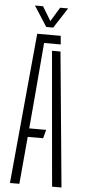

<svg xmlns="http://www.w3.org/2000/svg" viewBox="-62 -983 462 1017"><g transform="rotate(5 168.5 -474.0)"><path d="M31.5 0 106.5 -800H231.5L235.5 -754.5H147L122.5 -462.5L108 -297H198L186 -251.5H104L81.5 0ZM255.5 0 214.5 -464.5 192.5 -717H237.5L305.5 0ZM151 -840 81.5 -948H124.5L170 -873L215.5 -948H258L188 -840Z"/></g></svg>

Font: Big Shoulders Stencil Text ExtraLight
Style: Regular
Weight: 250
Version: Version 2.001